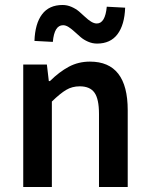

<svg xmlns="http://www.w3.org/2000/svg" viewBox="-20 -750 600 770"><path d="M73.2 0V-491.2H168L175.8 -424.8H180.2Q217.8 -461.9 256.1 -482.4Q294.4 -502.9 340.8 -502.9Q492.2 -502.9 492.2 -308.1V0H377V-293Q377 -353 358.9 -378.4Q340.8 -403.8 299.8 -403.8Q269.5 -403.8 245.6 -389.6Q221.7 -375.5 188 -342.8V0ZM369.1 -575.2Q350.6 -575.2 333.3 -582.8Q315.9 -590.3 303.2 -601.3Q290.5 -612.3 278.8 -623Q267.1 -633.8 255.4 -641.4Q243.7 -648.9 232.9 -648.9Q197.8 -648.9 191.9 -582L118.2 -585.9Q120.6 -655.3 148.7 -692.6Q176.8 -730 231 -730Q249.5 -730 266.8 -722.4Q284.2 -714.8 297.1 -703.9Q310.1 -692.9 321.5 -681.9Q333 -670.9 345.2 -663.3Q357.4 -655.8 368.2 -655.8Q401.9 -655.8 408.2 -723.1L481.9 -719.2Q479.5 -650.4 451.2 -612.8Q422.9 -575.2 369.1 -575.2Z"/></svg>

Font: Toshiba Sans Medium
Style: Regular
Weight: 500
Designer: Paul D. Hunt
Foundry: Toshiba Corporation
Version: Version 2.020;PS 2.0;hotconv 1.0.86;makeotf.lib2.5.63406